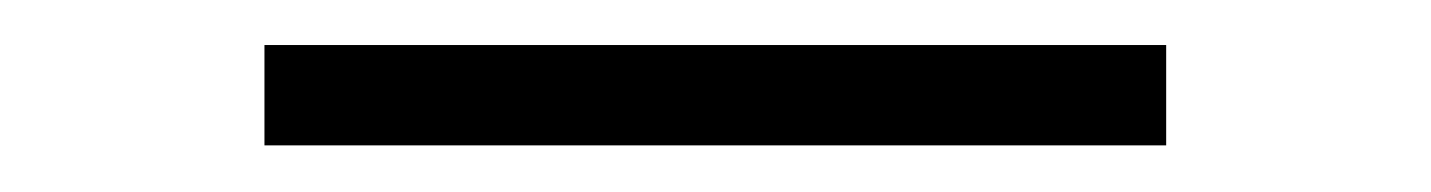

<svg xmlns="http://www.w3.org/2000/svg" viewBox="-20 -673 626 84"><path d="M95.7 -609.4H490.2V-653.3H95.7Z"/></svg>

Font: Cascadia Code PL ExtraLight
Style: Regular
Weight: 200
Monospace: yes
Designer: Aaron Bell
Foundry: Saja Typeworks
Version: Version 2404.023